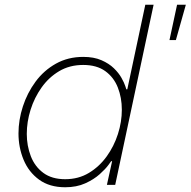

<svg xmlns="http://www.w3.org/2000/svg" viewBox="-20 -780 804 810"><path d="M255 10Q189 10 145 -22Q101 -54 79.5 -106Q58 -158 58 -217Q58 -274 76.5 -331Q95 -388 130 -435.5Q165 -483 216 -511.5Q267 -540 331 -540Q376 -540 408 -526Q440 -512 460.5 -492Q481 -472 492.5 -451.5Q504 -431 508.5 -417Q513 -403 513 -403H517L593 -760H628L466 0H431L453 -100H449Q449 -100 437 -83.5Q425 -67 400.5 -45Q376 -23 339.5 -6.5Q303 10 255 10ZM255 -24Q311 -24 355 -50.5Q399 -77 430 -120Q461 -163 477.5 -214.5Q494 -266 494 -317Q494 -368 477 -411Q460 -454 424 -480Q388 -506 331 -506Q274 -506 230 -480Q186 -454 155.5 -411Q125 -368 109 -317Q93 -266 93 -215Q93 -165 110 -121Q127 -77 163 -50.5Q199 -24 255 -24ZM722 -611H695L727 -760H764Z"/></svg>

Font: Be Vietnam Pro Variable Thin
Style: Italic
Weight: 100
Italic angle: -12°
Designer: Lam Bao, Tony Le, Vietanh Nguyen
Foundry: Yellow Type Foundry
Version: Version 1.002